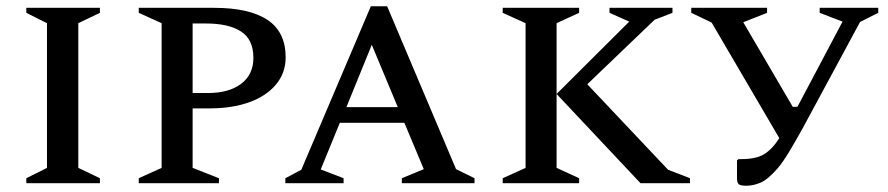

<svg xmlns="http://www.w3.org/2000/svg" viewBox="-20 -585 2834 613"><path d="M64 0V-16L130 -49V-511L64 -544V-560H299V-544L230 -511V-49L299 -16V0Z M423 0V-16L496 -49V-511L423 -544V-560H664Q776 -560 834 -521.5Q892 -483 892 -402Q892 -352 861 -315Q830 -278 775.5 -258.5Q721 -239 650 -239H595V-49L679 -16V0ZM595 -510V-288H644Q711 -288 750 -317.5Q789 -347 789 -400Q789 -459 749.5 -484.5Q710 -510 638 -510Z M891 0V-16L942 -43L1164 -565H1216L1436 -45L1495 -16V0H1263V-16L1333 -45L1271 -193H1065L1004 -44L1077 -16V0ZM1086 -243H1250L1167 -442Z M1585 0V-16L1658 -49V-511L1585 -544V-560H1829V-544L1757 -511V-49L1829 -16V0ZM2025 0 1757 -285 1989 -516 1926 -544V-560H2127V-544L2070 -522L1855 -316L2113 -43L2183 -16V0Z M2464 -49Q2432 -12 2408.5 -2Q2385 8 2363 8Q2344 8 2338.5 3Q2333 -2 2333 -16V-73L2338 -77H2347Q2394 -77 2420 -93Q2446 -109 2468 -144L2252 -513L2187 -544V-560H2429V-544L2353 -514L2511 -244H2526L2670 -516L2597 -544V-560H2784V-544L2726 -515L2543 -176Q2521 -136 2500.5 -102Q2480 -68 2464 -49Z"/></svg>

Font: Spectral SC Medium
Style: Regular
Weight: 500
Designer: Jean-Baptiste Levee
Foundry: Production Type
Version: Version 2.001